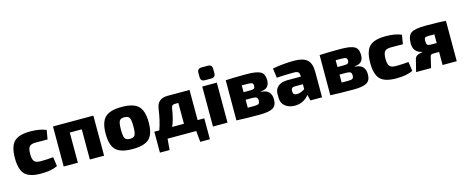

<svg xmlns="http://www.w3.org/2000/svg" viewBox="-42 -1444 5595 2305"><g transform="rotate(-15 2756.0 -291.5)"><path d="M480 -141 496 -26Q420 12 290 12Q148 12 90.5 -46.5Q33 -105 33 -249Q33 -393 91.5 -452Q150 -511 292 -511Q414 -511 489 -477L470 -364L323 -365Q266 -365 244.5 -341Q223 -317 223 -249Q223 -181 244.5 -157Q266 -133 323 -133Q411 -133 480 -141Z M1075 -498V0H898V-375H749V0H573V-498Z M1429 -511Q1575 -511 1635.5 -451.5Q1696 -392 1696 -248Q1696 -105 1635.5 -46.5Q1575 12 1429 12Q1282 12 1221.5 -46.5Q1161 -105 1161 -248Q1161 -392 1221.5 -451.5Q1282 -511 1429 -511ZM1429 -383Q1382 -383 1366.5 -356.5Q1351 -330 1351 -248Q1351 -167 1366.5 -141Q1382 -115 1429 -115Q1475 -115 1490.5 -141Q1506 -167 1506 -248Q1506 -330 1490.5 -356.5Q1475 -383 1429 -383Z M2353 -122V138H2233L2220 0H1864L1852 138H1732V-122H1794Q1833 -232 1853 -376Q1870 -497 1997 -497H2270V-122ZM2100 -122V-381H2055Q2015 -381 2011 -341Q1991 -205 1954 -122Z M2479 -721H2557Q2610 -721 2610 -667V-615Q2610 -562 2557 -562H2479Q2426 -562 2426 -615V-667Q2426 -721 2479 -721ZM2609 0H2428V-497H2609Z M3091 -258V-254Q3160 -249 3190 -216.5Q3220 -184 3220 -123Q3220 -48 3171 -20Q3122 8 3006 8Q2821 8 2719 2L2720 -497Q2811 -503 2977 -503Q3104 -503 3152.5 -475.5Q3201 -448 3201 -371Q3201 -317 3175 -289.5Q3149 -262 3091 -258ZM2890 -303H2973Q3007 -303 3019.5 -312Q3032 -321 3032 -346Q3032 -370 3018.5 -378.5Q3005 -387 2968 -387L2890 -388ZM2890 -110H2975Q3012 -110 3026 -120Q3040 -130 3040 -160Q3040 -188 3025.5 -198.5Q3011 -209 2973 -209H2890Z M3320 -368 3304 -486Q3436 -511 3576 -511Q3681 -511 3732.5 -467.5Q3784 -424 3784 -317V0H3639L3622 -73Q3552 13 3445 13Q3373 13 3325.5 -24.5Q3278 -62 3278 -129V-179Q3278 -238 3320.5 -272Q3363 -306 3437 -306H3602V-318Q3601 -350 3586.5 -362.5Q3572 -375 3533 -375Q3436 -375 3320 -368ZM3456 -172V-155Q3456 -115 3505 -115Q3549 -115 3602 -149V-211H3498Q3456 -210 3456 -172Z M4258 -258V-254Q4327 -249 4357 -216.5Q4387 -184 4387 -123Q4387 -48 4338 -20Q4289 8 4173 8Q3988 8 3886 2L3887 -497Q3978 -503 4144 -503Q4271 -503 4319.5 -475.5Q4368 -448 4368 -371Q4368 -317 4342 -289.5Q4316 -262 4258 -258ZM4057 -303H4140Q4174 -303 4186.5 -312Q4199 -321 4199 -346Q4199 -370 4185.5 -378.5Q4172 -387 4135 -387L4057 -388ZM4057 -110H4142Q4179 -110 4193 -120Q4207 -130 4207 -160Q4207 -188 4192.5 -198.5Q4178 -209 4140 -209H4057Z M4896 -141 4912 -26Q4836 12 4706 12Q4564 12 4506.5 -46.5Q4449 -105 4449 -249Q4449 -393 4507.5 -452Q4566 -511 4708 -511Q4830 -511 4905 -477L4886 -364L4739 -365Q4682 -365 4660.5 -341Q4639 -317 4639 -249Q4639 -181 4660.5 -157Q4682 -133 4739 -133Q4827 -133 4896 -141Z M5087 -211V-215Q4979 -237 4979 -349Q4979 -443 5025 -476Q5071 -509 5207 -509Q5387 -509 5458 -501V0H5282V-162H5216Q5192 -162 5182.5 -156Q5173 -150 5170 -133L5139 0H4953L4992 -157Q5006 -203 5087 -211ZM5282 -273V-381H5211Q5176 -381 5165.5 -372Q5155 -363 5155 -335Q5155 -297 5165.5 -285Q5176 -273 5211 -273Z"/></g></svg>

Font: Exo 2.0 Extra Bold
Style: Regular
Weight: 800
Designer: Natanael Gama
Version: Version 1.001;PS 001.001;hotconv 1.0.70;makeotf.lib2.5.58329